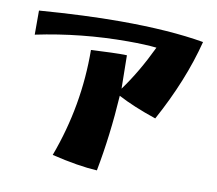

<svg xmlns="http://www.w3.org/2000/svg" viewBox="-70 -583 861 761"><g transform="rotate(10 361.0 -203.0)"><path d="M183 66Q262 -146 260 -370Q300 -372 340 -373.5Q380 -375 404 -374L406 -240Q464 -319 514 -424Q469 -429 399 -429Q211 -429 30 -391V-488Q214 -502 354 -502Q554 -502 692 -478Q651 -317 558 -147Q466 -178 404 -211Q394 -51 366 96Q291 92 183 66Z"/></g></svg>

Font: Otomanopee
Style: Regular
Weight: 400
Designer: Das Ende der Wildnis
Foundry: Gutenberg Labo
Version: Version 3.000